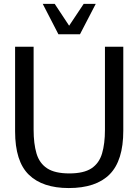

<svg xmlns="http://www.w3.org/2000/svg" viewBox="-20 -955 712 987"><path d="M333.5 11.7Q198.7 11.7 128.2 -56.9Q57.6 -125.5 57.6 -279.8V-714.8H152.8V-288.1Q152.8 -216.3 167.7 -166Q182.6 -115.7 222.4 -89.6Q262.2 -63.5 336.4 -63.5Q410.6 -63.5 450.2 -89.6Q489.7 -115.7 504.6 -166Q519.5 -216.3 519.5 -288.1V-714.8H613.8V-283.2Q613.8 -129.4 543.7 -58.8Q473.6 11.7 333.5 11.7ZM280.3 -778.8 199.7 -935.1H261.2L335.4 -822.8L410.2 -935.1H472.2L391.1 -778.8Z"/></svg>

Font: Pontano Sans Medium
Style: Regular
Weight: 500
Designer: Vernon Adams
Foundry: Vernon Adams
Version: Version 2.001